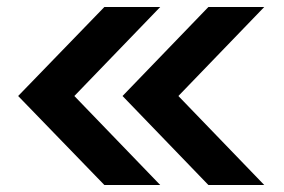

<svg xmlns="http://www.w3.org/2000/svg" viewBox="-20 -634 814 550"><path d="M32 -359 279 -614H439L193 -359L439 -104H279ZM331 -359 577 -614H737L491 -359L737 -104H577Z"/></svg>

Font: Haskoy Bold
Style: Regular
Weight: 700
Designer: Ertekin Erdin
Foundry: Ertekin Erdin
Version: Version 1.500; ttfautohint (v1.8.3)